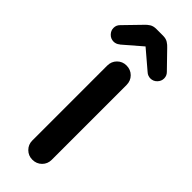

<svg xmlns="http://www.w3.org/2000/svg" viewBox="-261 -739 778 778"><g transform="rotate(45 128.0 -350.0)"><path d="M73 -469Q73 -493 89 -509Q105 -525 128 -525Q152 -525 168 -509Q184 -493 184 -469V-40Q184 -17 168 -1Q152 15 128 15Q105 15 89 -1Q73 -17 73 -40ZM-17 -596Q-17 -611 -6 -622L62 -692Q70 -701 81 -708Q92 -715 109 -715H147Q164 -715 175 -708Q186 -701 194 -692L262 -622Q273 -611 273 -596V-595Q273 -580 261.5 -568Q250 -556 233 -556Q227 -556 220 -558.5Q213 -561 208 -566L209 -565L128 -634L48 -565V-566Q43 -561 36 -558.5Q29 -556 23 -556Q6 -556 -5.5 -568Q-17 -580 -17 -595Z"/></g></svg>

Font: Varela Round Precious
Style: Medium
Weight: 500
Designer: Joe Prince
Foundry: Joe Prince
Version: Version 1.000